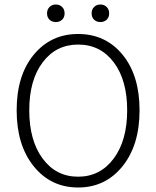

<svg xmlns="http://www.w3.org/2000/svg" viewBox="-20 -821 695 853"><path d="M189 -762Q189 -779 200 -790Q211 -801 228 -801Q245 -801 256 -790Q267 -779 267 -762Q267 -744 256 -733.5Q245 -723 228 -723Q211 -723 200 -733.5Q189 -744 189 -762ZM387 -762Q387 -779 398 -790Q409 -801 426 -801Q443 -801 454 -790Q465 -779 465 -762Q465 -744 454 -733.5Q443 -723 426 -723Q409 -723 398 -733.5Q387 -744 387 -762ZM327 -670Q449 -670 524.5 -578Q600 -486 600 -331Q600 -176 524 -82Q448 12 327 12Q206 12 130 -82Q54 -176 54 -331Q54 -486 130 -578Q206 -670 327 -670ZM327 -623Q229 -623 169.5 -544Q110 -465 110 -331Q110 -197 169.5 -116.5Q229 -36 327 -36Q425 -36 485 -116.5Q545 -197 545 -331Q545 -465 485.5 -544Q426 -623 327 -623Z"/></svg>

Font: Assistant Light
Style: Regular
Weight: 300
Designer: Hebrew By Ben Nathan, Latin by Paul Hunt
Version: Version 2.001;PS 002.001;hotconv 1.0.88;makeotf.lib2.5.64775